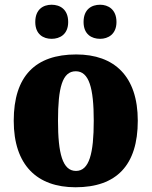

<svg xmlns="http://www.w3.org/2000/svg" viewBox="-20 -781 641 811"><path d="M403 -617C436 -617 472 -636 472 -688C472 -742 436 -761 403 -761C367 -761 333 -742 333 -688C333 -636 367 -617 403 -617ZM198 -617C233 -617 268 -636 268 -688C268 -742 233 -761 198 -761C163 -761 129 -742 129 -688C129 -636 163 -617 198 -617ZM299 10C472 10 562 -83 562 -271C562 -459 463 -551 302 -551C129 -551 38 -459 38 -271C38 -83 137 10 299 10ZM301 -59C244 -59 225 -133 225 -271C225 -410 243 -480 300 -480C356 -480 376 -410 376 -271C376 -133 357 -59 301 -59Z"/></svg>

Font: Noto Serif Devanagari SemiCondensed Black
Style: Regular
Weight: 900
Width: 4
Designer: Universal Thirst, Indian Type Foundry and the Monotype Design Team
Foundry: Monotype Imaging Inc.
Version: Version 2.004